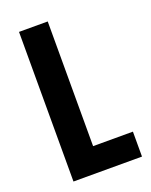

<svg xmlns="http://www.w3.org/2000/svg" viewBox="-135 -788 677 861"><g transform="rotate(-20 203.0 -357.0)"><path d="M64 0V-714H201V-119H391V0Z"/></g></svg>

Font: Noto Sans Lao ExtraCondensed
Style: Bold
Weight: 700
Width: 2
Designer: Monotype Design Team
Foundry: Monotype Imaging Inc.
Version: Version 2.003; ttfautohint (v1.8.4.7-5d5b)